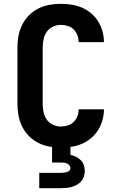

<svg xmlns="http://www.w3.org/2000/svg" viewBox="-20 -763 640 1003"><path d="M298 8Q267 8 237 2.5Q207 -3 179.5 -17Q152 -31 130.5 -53Q109 -75 95.5 -102.5Q82 -130 76.5 -160Q71 -190 71 -221V-514Q71 -545 76.5 -575Q82 -605 95.5 -632.5Q109 -660 130.5 -682Q152 -704 179.5 -718Q207 -732 237 -737.5Q267 -743 298 -743Q326 -743 354.5 -738.5Q383 -734 408.5 -723Q434 -712 456 -693.5Q478 -675 493 -650.5Q508 -626 515.5 -598.5Q523 -571 523 -543H391Q391 -561 384.5 -578.5Q378 -596 365 -609Q352 -622 334 -627.5Q316 -633 298 -633Q276 -633 256 -623.5Q236 -614 224 -596.5Q212 -579 207.5 -557.5Q203 -536 203 -514V-221Q203 -199 207.5 -177.5Q212 -156 224 -138.5Q236 -121 256 -111.5Q276 -102 298 -102Q316 -102 334 -107.5Q352 -113 365 -126Q378 -139 384.5 -156.5Q391 -174 391 -192H523Q523 -164 515.5 -136.5Q508 -109 493 -84.5Q478 -60 456 -41.5Q434 -23 408.5 -12Q383 -1 354.5 3.5Q326 8 298 8ZM185 220V140H300Q307 140 314.5 139Q322 138 329.5 136Q337 134 342.5 128.5Q348 123 348 115Q348 108 343 101.5Q338 95 331 91.5Q324 88 316 87Q308 86 300 86H252V0H348V46Q363 49 377 56Q391 63 402 74Q413 85 418 100Q423 115 423 130Q423 145 418.5 159Q414 173 405 183.5Q396 194 383 201.5Q370 209 356.5 213Q343 217 328.5 218.5Q314 220 300 220Z"/></svg>

Font: Iosevka SS04 XBd Ex
Style: Regular
Weight: 800
Width: 7
Monospace: yes
Designer: Belleve Invis
Foundry: Belleve Invis
Version: Version 19.0.0; ttfautohint (v1.8.4)